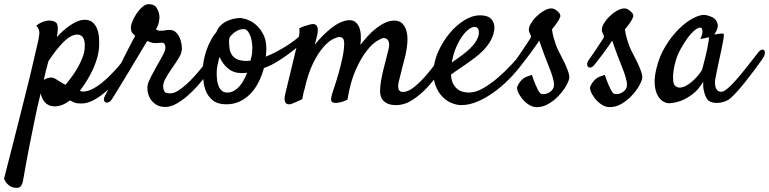

<svg xmlns="http://www.w3.org/2000/svg" viewBox="-125 -483 3705 925"><path d="M-70.3 417Q-77.1 414.1 -84 408.2Q-89.8 403.3 -95.7 396Q-101.6 388.7 -105.5 377.9Q-78.1 273.4 -59.1 196.3Q-40 119.1 -26.4 67.4Q-11.7 6.8 -1 -34.2Q8.8 -73.2 18.6 -112.3Q26.4 -146.5 35.6 -185.5Q44.9 -224.6 52.7 -258.8Q62.5 -296.9 64.5 -319.8Q66.4 -342.8 49.8 -359.4Q61.5 -369.1 73.7 -374.5Q85.9 -379.9 95.7 -381.8Q106.4 -384.8 117.2 -383.8Q143.6 -381.8 149.9 -367.2Q156.2 -352.5 151.4 -320.3Q150.4 -315.4 149.9 -312Q149.4 -308.6 149.4 -304.7Q163.1 -320.3 179.7 -335Q196.3 -349.6 213.4 -361.3Q230.5 -373 248.5 -380.4Q266.6 -387.7 283.2 -387.7Q305.7 -387.7 319.8 -376.5Q334 -365.2 341.8 -346.7Q349.6 -328.1 351.6 -305.2Q353.5 -282.2 352.5 -259.8Q351.6 -235.4 344.2 -208Q336.9 -180.7 324.2 -152.3Q311.5 -124 294.9 -96.7Q278.3 -69.3 259.8 -45.9Q263.7 -44.9 264.6 -44.4Q265.6 -43.9 265.6 -43.5Q265.6 -43 267.1 -42.5Q268.6 -42 273.4 -42Q295.9 -42 319.3 -53.7Q342.8 -65.4 365.2 -83.5Q387.7 -101.6 408.7 -123Q429.7 -144.5 446.8 -164.6Q463.9 -184.6 475.6 -200.7Q487.3 -216.8 493.2 -223.6Q501 -233.4 507.8 -236.8Q514.6 -240.2 518.6 -237.3Q522.5 -234.4 522.5 -226.1Q522.5 -217.8 516.6 -205.1Q512.7 -196.3 500 -176.8Q487.3 -157.2 468.8 -132.8Q450.2 -108.4 426.3 -82Q402.3 -55.7 376 -34.2Q349.6 -12.7 321.8 1.5Q293.9 15.6 267.6 15.6Q254.9 15.6 247.1 14.6Q239.3 13.7 233.9 11.2Q228.5 8.8 223.6 6.3Q218.8 3.9 211.9 1Q194.3 14.6 175.8 22Q157.2 29.3 139.6 29.3Q123 29.3 110.8 23.9Q98.6 18.6 90.8 9.3Q83 0 78.1 -11.2Q73.2 -22.5 70.3 -33.2Q69.3 -29.3 68.8 -26.4Q68.4 -23.4 67.4 -18.6Q55.7 28.3 43 89.8Q32.2 142.6 17.1 218.3Q2 293.9 -14.6 390.6Q-20.5 417 -35.6 420.9Q-50.8 424.8 -70.3 417ZM108.4 -188.5Q103.5 -171.9 98.1 -149.9Q92.8 -127.9 85.9 -97.7Q93.8 -103.5 103.5 -106.4Q113.3 -109.4 123 -109.4Q133.8 -109.4 150.4 -98.1Q167 -86.9 190.4 -74.2Q205.1 -91.8 221.2 -113.8Q237.3 -135.7 250.5 -159.2Q263.7 -182.6 272.9 -207Q282.2 -231.4 283.2 -253.9Q285.2 -283.2 276.4 -299.8Q267.6 -316.4 247.1 -316.4Q216.8 -316.4 181.2 -280.8Q145.5 -245.1 108.4 -188.5Z M414.1 -4.9Q407.2 5.9 398.9 9.3Q390.6 12.7 384.3 10.3Q377.9 7.8 376 0Q374 -7.8 379.9 -19.5Q382.8 -25.4 393.1 -45.9Q403.3 -66.4 417.5 -95.2Q431.6 -124 448.2 -157.7Q464.8 -191.4 480 -221.7Q495.1 -252 507.8 -275.9Q520.5 -299.8 526.4 -310.5Q515.6 -320.3 511.7 -324.7Q507.8 -329.1 505.9 -343.8Q503.9 -356.4 511.7 -377Q519.5 -397.5 532.2 -416.5Q544.9 -435.5 560.5 -449.2Q576.2 -462.9 590.8 -462.9Q618.2 -462.9 629.4 -445.3Q640.6 -427.7 642.6 -409.2Q644.5 -396.5 640.6 -377Q636.7 -357.4 626 -341.8Q628.9 -339.8 633.8 -337.4Q638.7 -335 649.4 -335Q665 -335 671.4 -336.9Q677.7 -338.9 691.4 -338.9Q708 -338.9 718.8 -330.6Q729.5 -322.3 736.3 -310.1Q743.2 -297.9 746.6 -283.7Q750 -269.5 751 -257.8Q753.9 -233.4 738.3 -207Q722.7 -180.7 700.2 -149.4Q686.5 -129.9 672.9 -105.5Q659.2 -81.1 661.1 -61.5Q663.1 -48.8 668 -41Q672.9 -33.2 695.3 -33.2Q711.9 -33.2 731.9 -45.4Q752 -57.6 772.9 -76.7Q793.9 -95.7 814.5 -118.7Q835 -141.6 852.5 -163.6Q870.1 -185.5 882.3 -203.1Q894.5 -220.7 900.4 -228.5Q905.3 -236.3 913.1 -239.3Q920.9 -242.2 926.8 -239.3Q932.6 -236.3 934.1 -227.5Q935.5 -218.8 926.8 -204.1Q920.9 -194.3 906.7 -172.9Q892.6 -151.4 872.6 -125Q852.5 -98.6 828.1 -70.8Q803.7 -43 776.9 -20Q750 2.9 723.1 17.6Q696.3 32.2 671.9 32.2Q646.5 32.2 629.9 22.5Q613.3 12.7 603 -1.5Q592.8 -15.6 588.4 -32.7Q584 -49.8 585 -64.5Q585.9 -76.2 591.3 -89.4Q596.7 -102.5 604 -116.7Q611.3 -130.9 619.6 -145Q627.9 -159.2 634.8 -172.9Q651.4 -201.2 661.6 -221.2Q671.9 -241.2 671.9 -254.9Q671.9 -263.7 668 -270.5Q664.1 -277.3 655.3 -277.3Q649.4 -277.3 647 -276.9Q644.5 -276.4 642.1 -276.4Q639.6 -276.4 635.3 -275.9Q630.9 -275.4 622.1 -275.4Q609.4 -275.4 600.6 -279.3Q591.8 -283.2 584 -285.2Q580.1 -278.3 566.4 -255.9Q552.7 -233.4 534.7 -203.1Q516.6 -172.9 496.6 -139.6Q476.6 -106.4 459 -77.6Q441.4 -48.8 429.2 -28.8Q417 -8.8 414.1 -4.9Z M1146.5 -155.3Q1136.7 -118.2 1120.1 -85.9Q1103.5 -53.7 1080.6 -30.3Q1057.6 -6.8 1028.8 6.3Q1000 19.5 965.8 19.5Q925.8 19.5 902.8 2.4Q879.9 -14.6 868.7 -40Q857.4 -65.4 855 -95.7Q852.5 -126 852.5 -152.3Q852.5 -170.9 856.9 -193.4Q861.3 -215.8 869.1 -239.3Q877 -262.7 889.2 -286.1Q901.4 -309.6 918 -329.1Q923.8 -345.7 936 -358.4Q948.2 -371.1 964.4 -379.4Q980.5 -387.7 999 -392.1Q1017.6 -396.5 1035.2 -396.5Q1038.1 -396.5 1040.5 -395.5Q1043 -394.5 1045.9 -393.6Q1058.6 -392.6 1077.6 -383.8Q1096.7 -375 1114.7 -357.4Q1132.8 -339.8 1145.5 -313Q1158.2 -286.1 1158.2 -248Q1158.2 -240.2 1157.2 -229Q1156.2 -217.8 1155.3 -210Q1177.7 -218.8 1202.1 -231.4Q1226.6 -244.1 1249.5 -258.3Q1272.5 -272.5 1292 -287.1Q1311.5 -301.8 1323.2 -313.5Q1333 -322.3 1339.8 -323.2Q1346.7 -324.2 1349.6 -319.3Q1352.5 -314.5 1350.6 -305.7Q1348.6 -296.9 1339.8 -286.1Q1335 -280.3 1314.9 -262.7Q1294.9 -245.1 1267.6 -224.6Q1240.2 -204.1 1208 -184.6Q1175.8 -165 1146.5 -155.3ZM981.4 -303.7Q978.5 -294.9 978.5 -285.2Q978.5 -269.5 980.5 -252.4Q982.4 -235.4 990.2 -221.7Q998 -208 1015.1 -198.7Q1032.2 -189.5 1062.5 -189.5Q1067.4 -189.5 1072.3 -189.9Q1077.1 -190.4 1082 -191.4Q1085 -204.1 1087.4 -214.4Q1089.8 -224.6 1089.8 -232.4Q1091.8 -251 1089.8 -270.5Q1087.9 -290 1082.5 -306.2Q1077.1 -322.3 1068.8 -332.5Q1060.5 -342.8 1048.8 -342.8Q1030.3 -342.8 1013.2 -332.5Q996.1 -322.3 981.4 -303.7ZM918.9 -131.8Q918.9 -114.3 920.9 -97.2Q922.9 -80.1 928.7 -66.9Q934.6 -53.7 944.3 -45.4Q954.1 -37.1 969.7 -37.1Q987.3 -37.1 1002 -45.4Q1016.6 -53.7 1028.3 -66.9Q1040 -80.1 1049.3 -97.2Q1058.6 -114.3 1065.4 -132.8Q1058.6 -131.8 1052.2 -131.3Q1045.9 -130.9 1038.1 -130.9Q1001 -130.9 974.1 -152.8Q947.3 -174.8 932.6 -209Q926.8 -188.5 922.9 -168.9Q918.9 -149.4 918.9 -131.8Z M1706.1 -44.9Q1706.1 -65.4 1710.4 -91.8Q1714.8 -118.2 1721.7 -146Q1728.5 -173.8 1735.4 -200.2Q1742.2 -226.6 1747.1 -247.1Q1752.9 -272.5 1746.1 -286.1Q1739.3 -299.8 1722.7 -299.8Q1714.8 -299.8 1691.9 -286.1Q1668.9 -272.5 1642.1 -238.8Q1615.2 -205.1 1589.4 -147.9Q1563.5 -90.8 1548.8 -2.9Q1530.3 6.8 1513.7 9.8Q1504.9 11.7 1498 12.7Q1478.5 13.7 1472.7 6.3Q1466.8 -1 1474.6 -29.3Q1478.5 -43 1488.8 -73.2Q1499 -103.5 1508.8 -139.2Q1518.6 -174.8 1525.9 -210.4Q1533.2 -246.1 1533.2 -272.5Q1533.2 -291 1526.9 -297.9Q1520.5 -304.7 1508.8 -304.7Q1500 -304.7 1479.5 -294.9Q1459 -285.2 1433.6 -256.8Q1408.2 -228.5 1383.3 -178.2Q1358.4 -127.9 1340.8 -47.9V-49.8Q1338.9 -42 1336.9 -34.2Q1335 -27.3 1334 -19.5Q1333 -11.7 1331.1 -4.9L1282.2 16.6Q1277.3 18.6 1270 19.5Q1262.7 20.5 1256.3 17.1Q1250 13.7 1247.1 2.9Q1244.1 -7.8 1249 -29.3L1310.5 -284.2Q1313.5 -296.9 1315.4 -308.6Q1317.4 -319.3 1317.9 -329.6Q1318.4 -339.8 1316.4 -346.7Q1333 -354.5 1345.7 -358.4Q1358.4 -362.3 1366.2 -364.3Q1376 -367.2 1382.8 -367.2Q1414.1 -367.2 1403.3 -313.5Q1399.4 -297.9 1391.6 -267.6Q1410.2 -291 1431.2 -312Q1452.1 -333 1473.6 -349.6Q1495.1 -366.2 1517.1 -376Q1539.1 -385.7 1560.5 -385.7Q1577.1 -385.7 1588.4 -376Q1599.6 -366.2 1606 -350.1Q1612.3 -334 1613.3 -312Q1614.3 -290 1611.3 -266.6Q1627 -287.1 1646 -308.1Q1665 -329.1 1686 -345.7Q1707 -362.3 1729.5 -373Q1752 -383.8 1774.4 -383.8Q1800.8 -383.8 1814.9 -368.2Q1829.1 -352.5 1834.5 -328.1Q1839.8 -303.7 1837.4 -275.4Q1835 -247.1 1829.1 -220.7L1795.9 -88.9Q1785.2 -40 1816.4 -40Q1840.8 -40 1870.1 -63.5Q1899.4 -86.9 1927.2 -119.1Q1955.1 -151.4 1979.5 -185.5Q2003.9 -219.7 2020.5 -240.2Q2026.4 -247.1 2032.7 -248Q2039.1 -249 2043.5 -245.6Q2047.9 -242.2 2048.3 -234.4Q2048.8 -226.6 2043 -214.8Q2023.4 -180.7 1995.1 -139.2Q1966.8 -97.7 1933.1 -61.5Q1899.4 -25.4 1861.3 -1Q1823.2 23.4 1782.2 23.4Q1768.6 23.4 1755.4 20.5Q1742.2 17.6 1731 9.8Q1719.7 2 1712.9 -11.2Q1706.1 -24.4 1706.1 -44.9Z M2411.1 -203.1Q2381.8 -160.2 2344.7 -119.6Q2307.6 -79.1 2266.1 -47.4Q2224.6 -15.6 2181.2 3.9Q2137.7 23.4 2096.7 23.4Q2075.2 23.4 2050.3 13.2Q2025.4 2.9 2004.9 -18.6Q1984.4 -40 1972.2 -74.2Q1960 -108.4 1964.8 -157.2Q1968.8 -197.3 1989.7 -241.7Q2010.7 -286.1 2041.5 -323.2Q2072.3 -360.4 2110.8 -384.8Q2149.4 -409.2 2188.5 -409.2Q2225.6 -409.2 2242.2 -390.6Q2258.8 -372.1 2256.8 -344.7Q2253.9 -314.5 2239.7 -289.1Q2225.6 -263.7 2206.1 -243.2Q2186.5 -222.7 2164.6 -206.1Q2142.6 -189.5 2123 -175.8Q2101.6 -161.1 2082 -147.9Q2062.5 -134.8 2047.9 -124Q2048.8 -99.6 2056.6 -83Q2064.5 -66.4 2076.2 -56.2Q2087.9 -45.9 2103 -41.5Q2118.2 -37.1 2133.8 -37.1Q2167 -37.1 2203.1 -58.1Q2239.3 -79.1 2273.9 -108.9Q2308.6 -138.7 2338.4 -170.9Q2368.2 -203.1 2387.7 -226.6Q2394.5 -234.4 2401.9 -235.8Q2409.2 -237.3 2413.6 -233.9Q2418 -230.5 2418 -222.2Q2418 -213.9 2411.1 -203.1ZM2161.1 -353.5Q2149.4 -353.5 2133.3 -341.8Q2117.2 -330.1 2101.6 -308.1Q2085.9 -286.1 2072.3 -254.4Q2058.6 -222.7 2051.8 -181.6Q2063.5 -190.4 2077.1 -199.7Q2090.8 -209 2104.5 -219.7Q2146.5 -252 2163.1 -276.4Q2179.7 -300.8 2181.6 -318.4Q2183.6 -336.9 2177.7 -345.2Q2171.9 -353.5 2161.1 -353.5Z M2478.5 -33.2Q2484.4 -29.3 2493.7 -29.3Q2502.9 -29.3 2512.2 -33.2Q2521.5 -37.1 2529.8 -43.9Q2538.1 -50.8 2542 -61.5Q2545.9 -72.3 2542 -92.3Q2538.1 -112.3 2529.8 -135.3Q2521.5 -158.2 2511.7 -181.6Q2502 -205.1 2495.1 -224.6Q2489.3 -239.3 2485.4 -252Q2481.4 -262.7 2478 -272.9Q2474.6 -283.2 2472.7 -287.1Q2467.8 -279.3 2455.6 -261.7Q2443.4 -244.1 2429.2 -225.1Q2415 -206.1 2402.3 -189.9Q2389.6 -173.8 2384.8 -168Q2377 -159.2 2369.6 -157.7Q2362.3 -156.2 2357.4 -160.6Q2352.5 -165 2352.1 -173.3Q2351.6 -181.6 2359.4 -193.4Q2365.2 -201.2 2377 -218.3Q2388.7 -235.4 2400.4 -253.4Q2412.1 -271.5 2421.9 -285.6Q2431.6 -299.8 2432.6 -302.7Q2434.6 -310.5 2427.2 -323.2Q2419.9 -335.9 2424.8 -352.5Q2428.7 -366.2 2442.4 -384.3Q2456.1 -402.3 2474.6 -417Q2493.2 -431.6 2512.7 -439Q2532.2 -446.3 2547.9 -438.5Q2560.5 -430.7 2568.4 -421.4Q2576.2 -412.1 2574.2 -402.3Q2572.3 -397.5 2568.4 -389.6Q2564.5 -381.8 2556.6 -370.6Q2548.8 -359.4 2534.2 -341.8Q2537.1 -319.3 2542.5 -300.8Q2547.9 -282.2 2552.7 -268.6Q2558.6 -252 2565.4 -238.3Q2574.2 -220.7 2584 -202.1Q2593.8 -183.6 2601.6 -165.5Q2609.4 -147.5 2614.3 -131.8Q2619.1 -116.2 2617.2 -105.5Q2614.3 -88.9 2600.1 -65.4Q2585.9 -42 2564.9 -20Q2543.9 2 2517.1 17.6Q2490.2 33.2 2460.9 33.2Q2440.4 33.2 2421.4 20.5Q2402.3 7.8 2389.2 -9.3Q2376 -26.4 2369.6 -43Q2363.3 -59.6 2368.2 -68.4Q2374 -80.1 2378.9 -86.9Q2383.8 -93.8 2393.6 -102.5Q2397.5 -105.5 2403.3 -109.4Q2408.2 -112.3 2417 -115.2Q2425.8 -118.2 2437.5 -122.1Q2447.3 -91.8 2455.1 -74.7Q2462.9 -57.6 2467.8 -47.9Q2473.6 -37.1 2478.5 -33.2Z M2830.1 -33.2Q2835.9 -29.3 2845.2 -29.3Q2854.5 -29.3 2863.8 -33.2Q2873 -37.1 2881.3 -43.9Q2889.6 -50.8 2893.6 -61.5Q2897.5 -72.3 2893.6 -92.3Q2889.6 -112.3 2881.3 -135.3Q2873 -158.2 2863.3 -181.6Q2853.5 -205.1 2846.7 -224.6Q2840.8 -239.3 2836.9 -252Q2833 -262.7 2829.6 -272.9Q2826.2 -283.2 2824.2 -287.1Q2819.3 -279.3 2807.1 -261.7Q2794.9 -244.1 2780.8 -225.1Q2766.6 -206.1 2753.9 -189.9Q2741.2 -173.8 2736.3 -168Q2728.5 -159.2 2721.2 -157.7Q2713.9 -156.2 2709 -160.6Q2704.1 -165 2703.6 -173.3Q2703.1 -181.6 2710.9 -193.4Q2716.8 -201.2 2728.5 -218.3Q2740.2 -235.4 2752 -253.4Q2763.7 -271.5 2773.4 -285.6Q2783.2 -299.8 2784.2 -302.7Q2786.1 -310.5 2778.8 -323.2Q2771.5 -335.9 2776.4 -352.5Q2780.3 -366.2 2793.9 -384.3Q2807.6 -402.3 2826.2 -417Q2844.7 -431.6 2864.3 -439Q2883.8 -446.3 2899.4 -438.5Q2912.1 -430.7 2919.9 -421.4Q2927.7 -412.1 2925.8 -402.3Q2923.8 -397.5 2919.9 -389.6Q2916 -381.8 2908.2 -370.6Q2900.4 -359.4 2885.7 -341.8Q2888.7 -319.3 2894 -300.8Q2899.4 -282.2 2904.3 -268.6Q2910.2 -252 2917 -238.3Q2925.8 -220.7 2935.5 -202.1Q2945.3 -183.6 2953.1 -165.5Q2960.9 -147.5 2965.8 -131.8Q2970.7 -116.2 2968.8 -105.5Q2965.8 -88.9 2951.7 -65.4Q2937.5 -42 2916.5 -20Q2895.5 2 2868.7 17.6Q2841.8 33.2 2812.5 33.2Q2792 33.2 2772.9 20.5Q2753.9 7.8 2740.7 -9.3Q2727.5 -26.4 2721.2 -43Q2714.8 -59.6 2719.7 -68.4Q2725.6 -80.1 2730.5 -86.9Q2735.4 -93.8 2745.1 -102.5Q2749 -105.5 2754.9 -109.4Q2759.8 -112.3 2768.6 -115.2Q2777.3 -118.2 2789.1 -122.1Q2798.8 -91.8 2806.6 -74.7Q2814.5 -57.6 2819.3 -47.9Q2825.2 -37.1 2830.1 -33.2Z M3544.9 -194.3Q3531.2 -174.8 3509.8 -146Q3488.3 -117.2 3465.3 -88.4Q3442.4 -59.6 3420.4 -35.6Q3398.4 -11.7 3383.8 -2Q3374 3.9 3361.3 7.8Q3348.6 11.7 3335.4 12.7Q3322.3 13.7 3310.5 11.2Q3298.8 8.8 3290 2.9Q3281.2 -3.9 3275.4 -16.6Q3270.5 -27.3 3266.1 -44.9Q3261.7 -62.5 3262.7 -88.9Q3239.3 -49.8 3210.9 -28.8Q3182.6 -7.8 3157.2 2Q3127.9 12.7 3098.6 14.6Q3085 14.6 3069.3 5.4Q3053.7 -3.9 3043 -23.9Q3032.2 -43.9 3029.3 -75.7Q3026.4 -107.4 3037.1 -151.4Q3050.8 -210.9 3080.6 -259.8Q3110.4 -308.6 3145.5 -343.3Q3180.7 -377.9 3214.8 -395.5Q3249 -413.1 3271.5 -411.1Q3297.9 -406.2 3314.5 -395.5Q3328.1 -385.7 3332.5 -366.7Q3336.9 -347.7 3316.4 -316.4Q3330.1 -319.3 3339.4 -320.3Q3348.6 -321.3 3353.5 -321.3Q3359.4 -321.3 3361.3 -320.3Q3362.3 -318.4 3362.3 -312Q3362.3 -305.7 3359.4 -289.1Q3356.4 -272.5 3350.6 -244.1Q3344.7 -215.8 3335 -170.9Q3333 -162.1 3331.5 -154.8Q3330.1 -147.5 3328.6 -140.1Q3327.1 -132.8 3325.2 -123Q3323.2 -113.3 3320.3 -98.6Q3319.3 -89.8 3319.8 -79.6Q3320.3 -69.3 3323.2 -60.5Q3326.2 -51.8 3332.5 -46.4Q3338.9 -41 3350.6 -41Q3360.4 -41 3376 -53.2Q3391.6 -65.4 3409.2 -84.5Q3426.8 -103.5 3445.8 -126.5Q3464.8 -149.4 3481.4 -170.9Q3498 -192.4 3511.2 -209Q3524.4 -225.6 3530.3 -233.4Q3538.1 -242.2 3545.9 -243.7Q3553.7 -245.1 3557.6 -239.3Q3561.5 -233.4 3559.1 -221.7Q3556.6 -210 3544.9 -194.3ZM3258.8 -151.4Q3263.7 -170.9 3270.5 -197.3Q3277.3 -223.6 3282.2 -248Q3287.1 -272.5 3289.6 -288.6Q3292 -304.7 3288.1 -303.7Q3283.2 -302.7 3277.3 -300.8Q3272.5 -298.8 3264.6 -297.9Q3256.8 -296.9 3249 -294.9Q3256.8 -310.5 3258.3 -320.8Q3259.8 -331.1 3258.8 -336.9Q3257.8 -343.8 3254.9 -347.7Q3244.1 -356.4 3217.3 -333.5Q3190.4 -310.5 3155.3 -249Q3140.6 -223.6 3131.8 -194.8Q3123 -166 3119.6 -140.6Q3116.2 -115.2 3118.2 -96.2Q3120.1 -77.1 3126 -71.3Q3136.7 -60.5 3150.4 -61Q3164.1 -61.5 3178.2 -68.8Q3192.4 -76.2 3206.5 -87.9Q3220.7 -99.6 3231.9 -112.3Q3243.2 -125 3250.5 -135.7Q3257.8 -146.5 3258.8 -151.4Z"/></svg>

Font: Satisfy
Style: Regular
Weight: 400
Designer: Font Diner, Inc
Foundry: Font Diner, Inc
Version: Version 1.001